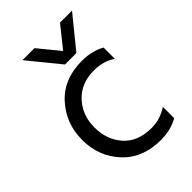

<svg xmlns="http://www.w3.org/2000/svg" viewBox="-216 -804 904 904"><g transform="rotate(-45 235.5 -352.5)"><path d="M313 -560H237L110 -716H190L276 -611L360 -716H440ZM304 11Q184 11 113.5 -65.5Q43 -142 43 -251Q43 -360 113.5 -438Q184 -516 306 -516Q371 -516 422 -488V-413Q376 -444 314 -444Q228 -444 176.5 -388.5Q125 -333 125.5 -251Q126 -169 175 -114.5Q224 -60 314 -60Q372 -60 422 -93V-18Q374 11 304 11Z"/></g></svg>

Font: Hind Colombo
Style: Regular
Weight: 400
Designer: Jyotish Sonowal, Aditi Pimprikar
Foundry: Indian Type Foundry
Version: Version 1.000;PS 1.0;hotconv 1.0.86;makeotf.lib2.5.63406; tt